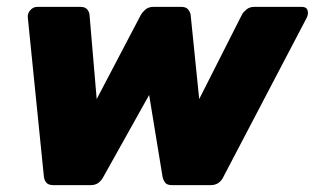

<svg xmlns="http://www.w3.org/2000/svg" viewBox="-20 -540 918 560"><path d="M136 0Q121 0 115 -7.5Q109 -15 108 -25L61 -490Q60 -501 68.5 -510.5Q77 -520 89 -520H214Q228 -520 234 -513Q240 -506 241 -498L262 -251L391 -497Q395 -504 404 -512Q413 -520 428 -520H508Q523 -520 529 -512Q535 -504 536 -497L561 -251L686 -498Q690 -505 699 -512.5Q708 -520 722 -520H860Q874 -520 877 -510Q880 -500 875 -489L632 -25Q628 -15 618.5 -7.5Q609 0 594 0H482Q467 0 461.5 -7.5Q456 -15 454 -25L415 -263L282 -25Q277 -15 268 -7.5Q259 0 244 0Z"/></svg>

Font: Rubik ExtraBold
Style: Italic
Weight: 800
Italic angle: -12°
Designer: Hubert and Fischer
Foundry: Hubert and Fischer
Version: Version 2.300;gftools[0.9.30]